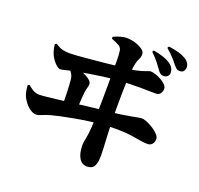

<svg xmlns="http://www.w3.org/2000/svg" viewBox="-154 -1016 1308 1265"><g transform="rotate(20 500.0 -383.0)"><path d="M852 -652Q838 -652 829 -658.5Q820 -665 809 -681Q796 -700 778.5 -722.5Q761 -745 728 -777L735 -788Q773 -782 806.5 -770.5Q840 -759 862 -742Q890 -720 890 -687Q890 -672 879 -662Q868 -652 852 -652ZM582 81Q546 81 526 48.5Q506 16 506 -42Q506 -64 513 -94Q520 -124 523 -176Q525 -208 526 -250.5Q527 -293 527.5 -340Q528 -387 528.5 -431Q529 -475 529 -510Q529 -545 529 -563Q529 -608 529 -634.5Q529 -661 528 -678Q527 -695 525 -709Q522 -732 502.5 -743Q483 -754 449 -767V-780Q472 -791 496 -798Q520 -805 539 -805Q568 -805 599 -796Q630 -787 651 -772Q672 -757 672 -740Q672 -718 663.5 -703Q655 -688 650 -665Q643 -634 641 -607Q639 -580 638 -557Q637 -534 636 -501.5Q635 -469 634.5 -428Q634 -387 634 -340Q634 -293 635.5 -242.5Q637 -192 640 -139Q642 -100 643.5 -72.5Q645 -45 645 -19Q645 33 631 57Q617 81 582 81ZM293 -235Q293 -258 293 -282Q293 -306 292 -330Q291 -354 290 -376Q289 -398 287 -416Q285 -441 276.5 -456Q268 -471 259 -479.5Q250 -488 246 -492L249 -503Q269 -505 289 -503.5Q309 -502 331 -496Q346 -492 365 -482.5Q384 -473 398 -460.5Q412 -448 412 -435Q412 -421 408 -409Q404 -397 401 -377Q399 -364 397 -339Q395 -314 394 -286.5Q393 -259 393 -238ZM150 -126Q128 -126 106.5 -141.5Q85 -157 68.5 -179Q52 -201 45 -220Q38 -237 35 -260Q32 -283 32 -290L44 -295Q58 -282 78.5 -269Q99 -256 124 -256Q139 -256 178 -260Q217 -264 270 -270.5Q323 -277 379.5 -284Q436 -291 486.5 -297Q537 -303 570 -306Q635 -312 678 -318.5Q721 -325 748 -330Q775 -335 790.5 -338Q806 -341 815 -341Q830 -341 852.5 -331.5Q875 -322 897.5 -307.5Q920 -293 935 -276.5Q950 -260 950 -246Q950 -222 937.5 -208.5Q925 -195 906 -195Q880 -195 854 -200Q828 -205 793 -210Q758 -215 705.5 -217Q653 -219 574 -213Q537 -210 487.5 -203Q438 -196 389 -187Q340 -178 301 -169.5Q262 -161 245 -156Q209 -146 187 -136Q165 -126 150 -126ZM196 -461Q187 -461 173 -472Q159 -483 146 -500Q133 -517 125 -535Q118 -552 114 -567.5Q110 -583 108 -605L119 -611Q151 -590 173.5 -585.5Q196 -581 222 -581Q238 -581 265 -583Q292 -585 326 -588Q360 -591 396.5 -594.5Q433 -598 467.5 -601.5Q502 -605 530.5 -608Q559 -611 576 -612Q644 -618 682 -627.5Q720 -637 738 -644.5Q756 -652 762 -652Q778 -652 799 -645Q820 -638 840 -626.5Q860 -615 873 -601.5Q886 -588 886 -574Q886 -555 875.5 -540.5Q865 -526 842 -526Q826 -526 799.5 -526.5Q773 -527 738.5 -527.5Q704 -528 663 -526.5Q622 -525 577 -522Q531 -519 479 -512Q427 -505 380.5 -497Q334 -489 301 -483Q267 -477 237.5 -469Q208 -461 196 -461ZM941 -719Q926 -719 917.5 -726Q909 -733 895 -750Q882 -767 863.5 -787Q845 -807 813 -835L820 -847Q861 -841 888.5 -833.5Q916 -826 939 -813Q957 -803 967 -788.5Q977 -774 977 -757Q977 -744 969 -731.5Q961 -719 941 -719Z"/></g></svg>

Font: Noto Serif SC ExtraLight Black
Style: Regular
Weight: 900
Version: Version 2.002-H1;hotconv 1.1.0;makeotfexe 2.6.0